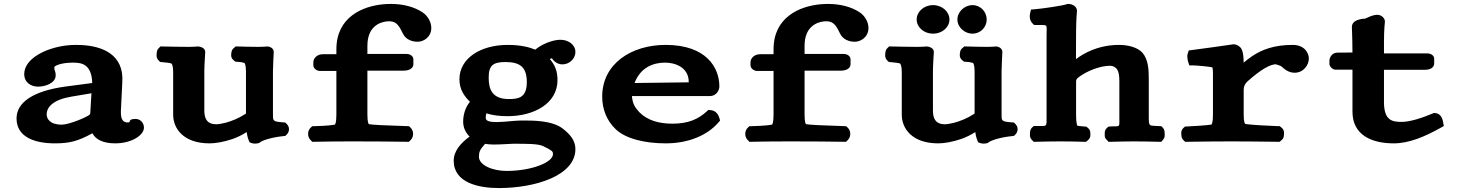

<svg xmlns="http://www.w3.org/2000/svg" viewBox="-20 -718 7440 975"><path d="M438.3 -142.3C438 -138.3 437.2 -136.5 428 -130.7C393.1 -111 324 -85 293.4 -85C232.3 -85 217.1 -115.7 217.1 -137C217.1 -176 252.3 -212.2 343.3 -227.4L444.4 -244.4ZM564.8 10C647.6 10 711 -30.9 711 -70C711 -92.9 693.6 -114 669 -114C625.5 -114 648.2 -96 630 -96C604.6 -96 593.7 -110.8 593.8 -149.4C593.8 -151.9 593.8 -154.5 594 -157.1L601 -299.8C610.9 -441.2 499.8 -484.2 392.7 -489.3C383.1 -489.8 373.6 -490 364.1 -490C346.7 -490 329.3 -488.8 312.2 -486.5C207.2 -472.7 103 -417.9 103 -342C103 -297.4 139.3 -278 173 -278C210.9 -278 262.7 -296.3 262.7 -335C262.7 -346.2 261.5 -352.7 256.7 -364.2C256.4 -365.8 255.8 -370.9 255.8 -378C255.8 -379.6 274.1 -395.5 328.8 -399.2C336.9 -399.7 345 -400 352.7 -400C398.4 -400 445.3 -389.2 448.4 -296.4L312.6 -278.5C151.9 -256.6 64 -200 64 -116.6C64 -22.7 154.4 10 259.2 10C332.4 10 376.7 -1.4 447 -40.1C447.9 -40.6 448.3 -40.8 449.2 -41.4C465.2 -10.4 502.5 10 564.8 10Z M1160.8 -12.1C1185.6 -20.9 1208.1 -31.8 1232.5 -47.3C1236.1 -22.2 1242 -7.7 1243.3 -4.6L1247.4 4.7L1257.3 8.4C1270.2 13.2 1284.4 10.9 1291.1 9.3L1296.6 7.9L1300.9 4.3C1315.4 -6.4 1361.1 -20.8 1419.9 -26.9L1428.6 -27.8L1434.7 -33.4C1451.9 -49 1451.9 -74.5 1434.7 -90L1428.2 -95.9L1419 -96.6C1363.6 -100.5 1366.1 -104.3 1366.1 -140.1V-356.9C1366.1 -382.5 1369.9 -449.8 1370.1 -453L1370.1 -453.3V-453.9C1370.1 -472.9 1351.2 -482 1337.1 -482H1334.6L1332.4 -481.6C1330.1 -481.2 1306.9 -480 1294.1 -480C1262.6 -480 1224.7 -481 1187.7 -482L1177 -482.3L1168.2 -474.7C1157.1 -466.2 1156.4 -458 1155.3 -451.9C1153.5 -441.3 1150 -424.6 1168.2 -410.6L1176 -404.6L1185.6 -404.1C1205.7 -403.1 1219.8 -399.2 1221.2 -398.2C1223.3 -396.4 1229.1 -386.7 1229.1 -354.5V-154.3C1229.1 -138.1 1230.8 -142.5 1223.3 -137.6C1191 -116.6 1154.8 -102.4 1125 -94.6C1104.4 -89.2 1087.5 -87 1081.2 -87C1057.8 -87 1017.6 -89.5 1017.6 -156.2V-359.5C1017.6 -385 1022.2 -453.3 1022.2 -453.3L1022.2 -453.9V-454.5C1022.2 -473.1 1000.5 -482 984.1 -482H981.2L978.5 -481.5C976.7 -481.3 956.5 -480 941.3 -480C904.9 -480 848.3 -481 805.7 -482L795 -482.3L787.4 -474.7C777.2 -465.5 776.8 -456.5 776 -449.9C774.8 -439.4 772 -423 787.4 -409.1L793.9 -403.2L803 -402.5C823.9 -401.2 845.9 -397.6 850.5 -395.5C853.2 -393.3 859.3 -383.2 859.3 -352.6V-135.9C859.3 -65.2 911.6 10 1044.2 10C1074.5 10 1115.4 3.2 1160.8 -12.1Z M1845.7 -359.1H2027.2C2034.4 -359.1 2079.2 -358.8 2079.2 -393.5V-416.2C2079.2 -436.4 2057 -444.2 2045.6 -444.2H1845.7V-485C1845.7 -583.2 1907.6 -604.4 1941.4 -609.1C1946.3 -609.8 1950.6 -610 1953.7 -610C1986 -610 2001.7 -599.2 2024.7 -549.7C2040.2 -515.9 2073.7 -506 2101.2 -506C2130.9 -506 2170.2 -529.7 2170.2 -576C2170.2 -606 2152.1 -638.2 2124.8 -656C2081.1 -684.4 2025.2 -698 1965.1 -698C1952.7 -698 1939.8 -697.5 1926.5 -696.3C1820.4 -686.7 1688.2 -630.5 1688.2 -468V-442.7H1620.2C1588.1 -442.7 1571.2 -420.2 1571.2 -402.1V-385.9C1571.2 -369.9 1590.6 -357.9 1602.2 -357.9H1688.2V-136.8C1688.2 -91.3 1681.5 -86.1 1680.7 -85.7L1680.2 -85.3C1675 -83.5 1642.1 -78.8 1575.5 -77.2L1565.5 -77L1558.5 -70.6C1539.8 -53.8 1539.8 -22.2 1558.5 -5.3L1566.1 2.2L1576.8 2C1618.5 1 1688.1 0 1767.5 0C1875.7 0 1996 1 2044.9 2L2056.3 2.2L2063.8 -5.3C2082.5 -22.2 2082.5 -54 2063.8 -70.8L2056.9 -77.1L2046.7 -77.5C1937.8 -80.7 1867.9 -84.2 1853.5 -87.5C1852 -88.4 1845.7 -93.5 1845.7 -137.2Z M2564.2 -215C2480.5 -215 2461.6 -262.5 2461.6 -323.6C2461.6 -385.3 2483 -403 2546.9 -403C2622.6 -403 2655.2 -375.5 2655.2 -300.6C2655.2 -220.9 2611.6 -215 2564.2 -215ZM2485.8 16C2530.2 16 2567.9 12 2583.8 12C2653.5 12 2710.9 11.4 2738.3 24C2789.3 49.1 2788 52.4 2788 65C2788 107 2678 150 2552.7 150C2481.4 150 2412.1 120.9 2412.1 78C2412.1 53.3 2416.6 42.3 2443.2 12.5C2455.1 14.3 2472 16 2485.8 16ZM2902 -454C2902 -492.1 2865.2 -516 2826 -516C2796.3 -516 2751.2 -503 2712 -476.4C2706.9 -472.9 2704 -470.8 2698 -465.8C2671.4 -477.2 2626.6 -490 2558.4 -490C2422.5 -490 2313 -423.8 2313 -314.8C2313 -262.9 2339 -227.8 2366.5 -201.3C2341.9 -171.4 2332 -133.3 2332 -100.8C2332 -70.5 2343.6 -45.1 2364.7 -24.4C2319.4 8.5 2284 49.1 2284 98C2284 210.8 2411.4 237 2513.5 237C2695.3 237 2902 174.9 2902 39C2902 -4.6 2874.8 -35.5 2839.6 -63.6C2784.5 -107.6 2682.4 -106 2633.3 -106C2606.5 -106 2574.4 -103 2541.1 -99.9C2522 -99 2505.7 -98 2502 -98C2468.9 -98 2446.6 -103.1 2446.6 -118.7C2446.6 -127.3 2447.1 -134.5 2449.7 -142.4C2481.1 -132.4 2517.5 -128 2557.3 -128C2691.5 -128 2811 -192.2 2811 -311.2C2811 -355.5 2798.7 -387.9 2771.9 -418.2C2775.6 -420 2781.1 -421.8 2782.4 -422.1C2782.6 -422 2782.9 -421.8 2783.7 -420.9C2792.1 -406.5 2811.6 -391.1 2836 -391.1C2871.7 -391.1 2902 -420.1 2902 -454Z M3357.9 -400C3405.7 -400 3477.6 -378.1 3477.6 -301C3477.6 -300.9 3477.6 -300.7 3477.4 -299.9L3202.4 -296.5C3233 -377.6 3299.9 -400 3357.9 -400ZM3577 -159.7 3569.1 -152.4C3525.4 -112.5 3474.8 -90 3395.1 -90C3327.2 -90 3268 -105.9 3226.2 -148.6C3203.4 -174 3192.5 -190.9 3189 -230H3584C3618.8 -230 3633 -260.7 3633 -279.3C3633 -374.5 3566.9 -490 3360.2 -490C3186.8 -490 3038 -394.9 3038 -227.3C3038 -166.1 3059.8 -105.9 3106.9 -61.6C3155.8 -14.4 3252.7 10 3360.2 10C3477.3 10 3572.7 -31.6 3627.9 -95.7L3636.6 -105.7L3633.1 -118.6C3629.4 -132.1 3617.5 -157 3587.7 -158.9Z M4065.7 -359.1H4247.2C4254.4 -359.1 4299.2 -358.8 4299.2 -393.5V-416.2C4299.2 -436.4 4277 -444.2 4265.6 -444.2H4065.7V-485C4065.7 -583.2 4127.6 -604.4 4161.4 -609.1C4166.3 -609.8 4170.6 -610 4173.7 -610C4206 -610 4221.7 -599.2 4244.7 -549.7C4260.2 -515.9 4293.7 -506 4321.2 -506C4350.9 -506 4390.2 -529.7 4390.2 -576C4390.2 -606 4372.1 -638.2 4344.8 -656C4301.1 -684.4 4245.2 -698 4185.1 -698C4172.7 -698 4159.8 -697.5 4146.5 -696.3C4040.4 -686.7 3908.2 -630.5 3908.2 -468V-442.7H3840.2C3808.1 -442.7 3791.2 -420.2 3791.2 -402.1V-385.9C3791.2 -369.9 3810.6 -357.9 3822.2 -357.9H3908.2V-136.8C3908.2 -91.3 3901.5 -86.1 3900.7 -85.7L3900.2 -85.3C3895 -83.5 3862.1 -78.8 3795.5 -77.2L3785.5 -77L3778.5 -70.6C3759.8 -53.8 3759.8 -22.2 3778.5 -5.3L3786.1 2.2L3796.8 2C3838.5 1 3908.1 0 3987.5 0C4095.7 0 4216 1 4264.9 2L4276.3 2.2L4283.8 -5.3C4302.5 -22.2 4302.5 -54 4283.8 -70.8L4276.9 -77.1L4266.7 -77.5C4157.8 -80.7 4087.9 -84.2 4073.5 -87.5C4072 -88.4 4065.7 -93.5 4065.7 -137.2Z M4860.8 -12.1C4885.6 -20.9 4908.1 -31.8 4932.5 -47.3C4936.1 -22.2 4942 -7.7 4943.3 -4.6L4947.4 4.7L4957.3 8.4C4970.2 13.2 4984.4 10.9 4991.1 9.3L4996.6 7.9L5000.9 4.3C5015.4 -6.4 5061.1 -20.8 5119.9 -26.9L5128.6 -27.8L5134.7 -33.4C5151.9 -49 5151.9 -74.5 5134.7 -90L5128.2 -95.9L5119 -96.6C5063.6 -100.5 5066.1 -104.3 5066.1 -140.1V-356.9C5066.1 -382.5 5069.9 -449.8 5070.1 -453L5070.1 -453.3V-453.9C5070.1 -472.9 5051.2 -482 5037.1 -482H5034.6L5032.4 -481.6C5030.1 -481.2 5006.9 -480 4994.1 -480C4962.6 -480 4924.7 -481 4887.7 -482L4877 -482.3L4868.2 -474.7C4857.1 -466.2 4856.4 -458 4855.3 -451.9C4853.5 -441.3 4850 -424.6 4868.2 -410.6L4876 -404.6L4885.6 -404.1C4905.7 -403.1 4919.8 -399.2 4921.2 -398.2C4923.3 -396.4 4929.1 -386.7 4929.1 -354.5V-154.3C4929.1 -138.1 4930.8 -142.5 4923.3 -137.6C4891 -116.6 4854.8 -102.4 4825 -94.6C4804.4 -89.2 4787.5 -87 4781.2 -87C4757.8 -87 4717.6 -89.5 4717.6 -156.2V-359.5C4717.6 -385 4722.2 -453.3 4722.2 -453.3L4722.2 -453.9V-454.5C4722.2 -473.1 4700.5 -482 4684.1 -482H4681.2L4678.5 -481.5C4676.7 -481.3 4656.5 -480 4641.3 -480C4604.9 -480 4548.3 -481 4505.7 -482L4495 -482.3L4487.4 -474.7C4477.2 -465.5 4476.8 -456.5 4476 -449.9C4474.8 -439.4 4472 -423 4487.4 -409.1L4493.9 -403.2L4503 -402.5C4523.9 -401.2 4545.9 -397.6 4550.5 -395.5C4553.2 -393.3 4559.3 -383.2 4559.3 -352.6V-135.9C4559.3 -65.2 4611.6 10 4744.2 10C4774.5 10 4815.4 3.2 4860.8 -12.1ZM4918.6 -547C4958.4 -547 4990.6 -579.2 4990.6 -619C4990.6 -658.3 4959.1 -692 4918.6 -692C4878.1 -692 4841.8 -658.3 4841.8 -619C4841.8 -579.2 4878.8 -547 4918.6 -547ZM4718.2 -547C4764.2 -547 4801.4 -579.2 4801.4 -619C4801.4 -658.3 4765 -692 4718.2 -692C4671.4 -692 4635 -658.3 4635 -619C4635 -579.2 4672.2 -547 4718.2 -547Z M5455.8 -324.5C5470.3 -335.6 5491 -348.3 5513.4 -358.5C5546.9 -373.7 5584.9 -384 5619.1 -384C5629.9 -384 5644.8 -378.1 5653.7 -364.3C5661.1 -352.8 5664.2 -332.1 5664.2 -306.3V-130.6C5664.2 -64 5670.3 -79.6 5619.8 -75.8L5608.3 -74.9L5600.9 -67.9C5588.9 -56.7 5590.3 -46.7 5590.1 -38.8C5590 -30.2 5588 -19.1 5600.9 -7L5609.6 2.3L5623.3 2C5663 1 5704.2 0 5741.9 0C5777.1 0 5822 1 5865 2L5877.1 2.3L5884.8 -7C5896.9 -20.2 5894.7 -32.9 5894.2 -42.5C5893.8 -49.9 5894.6 -58.9 5884.8 -69.5L5878.1 -76.8L5867.7 -77.6C5812.9 -81.8 5813.6 -70.4 5813.6 -133.9V-315.1C5813.6 -365.1 5811.6 -414.6 5781.5 -450.3C5755.2 -478.8 5706.6 -490 5661.9 -490C5601.5 -490 5538.7 -475.2 5481.4 -442.5C5468.3 -435 5457.6 -428.1 5443.8 -417.8L5444.5 -557.9C5444.9 -622.4 5448.9 -660.7 5448.9 -660.7L5449 -661.9V-663C5449 -686.3 5423.3 -698 5406.2 -698H5400.8L5395.8 -696.2C5376.1 -689.2 5270.9 -673.7 5233.7 -670.9L5215.7 -669.6L5211.3 -652.1C5207.6 -637 5207.4 -614.8 5223.9 -598.3L5230.9 -591.3L5240.9 -591C5305.2 -589.2 5294.6 -602 5294.6 -534V-134.8C5294.6 -66.8 5300.4 -79.8 5239 -78.1L5229.1 -77.8L5222.1 -71.4C5210.4 -60.7 5210.8 -49.8 5210.4 -42C5209.9 -32.5 5208 -18.2 5222.1 -5.3L5229.7 2.3L5240.4 2C5279.5 1 5321 0 5367.9 0C5411.4 0 5449 1 5482.8 2L5495 2.3L5503.6 -5.3C5519 -17.4 5517.2 -30.5 5516.9 -39.4C5516.6 -47.3 5517.4 -58.4 5503.6 -69.2L5496.3 -75L5485.9 -75.6C5459.9 -77.2 5450.8 -79.8 5450.8 -79.8C5450.8 -79.8 5444.5 -91.2 5444.5 -130.5L5444.5 -302.6C5444.5 -314.1 5448.5 -318.2 5455.8 -324.5Z M6284 -470.2C6280.5 -477.5 6264.6 -493 6244.3 -493H6241.9L6239.6 -492.6C6189.7 -485.2 6101 -472.7 6032.2 -463.8L6016.7 -461.8L6011.8 -446.9C6007.9 -435.3 6009.5 -427.6 6010.4 -419.8C6011.1 -413.8 6011.9 -408.7 6013.8 -403.1L6019.5 -386H6037.5C6054.6 -386 6118.6 -380 6136 -376.2C6136 -376.2 6139.5 -369.2 6139.5 -348V-134.1C6139.5 -98 6134 -87.3 6131.9 -85.4C6113.2 -81.9 6042.3 -77.2 6007.3 -75.7L5997.6 -75.3L5990.8 -69.3C5975.8 -56 5978.3 -40.8 5979.3 -30.9C5980 -24.1 5980.1 -14.8 5990.8 -5.3L5998.4 2.2L6009.1 2C6050.5 1 6186.6 0 6231.8 0C6278.2 0 6417.5 1 6465.9 2L6478.1 2.2L6486.7 -5.3C6500.1 -16 6499.6 -26.8 6500.1 -34.5C6500.7 -44 6502.8 -58.1 6486.7 -70.9L6478.7 -77.3L6467.4 -77.5C6433.1 -78.3 6327.8 -84.1 6304.3 -88.3C6302 -89.6 6295.6 -94.8 6295.6 -137.4V-262.5C6295.6 -280.5 6303.2 -294.3 6315.7 -305.4C6347.4 -333.5 6376.8 -356.3 6402.1 -371.2C6426.8 -385.7 6445.8 -391.5 6458.5 -391.6C6461.1 -391.6 6483.4 -383.7 6487.4 -380.7C6500.4 -369.4 6521.3 -348.6 6554.5 -348.6C6599 -348.6 6626.5 -387.5 6626.5 -421.1C6626.5 -447.8 6605.4 -490 6544.5 -490C6453.5 -490 6389.6 -467.8 6335.6 -430.8C6321.7 -421.3 6308.6 -410.9 6295.5 -399.8C6294.8 -437.1 6292 -455.5 6284 -470.2Z M6731 -409.5V-392.9C6731 -382.3 6745.5 -364.3 6761 -364.3H6848V-150.4C6848 -33.3 6944.2 10 7057.2 10C7135.9 10 7214.7 -23.9 7296.1 -69.1L7312 -78L7308.5 -95.8C7307 -103.6 7302.9 -140.4 7268.5 -143.9L7262.1 -144.5L7256.3 -142C7202 -119.1 7140.1 -99 7098.3 -99C7052.1 -99 7008 -104 7008 -199.6V-363.4H7214C7221.6 -363.4 7263 -363.6 7263 -397.2V-419.4C7263 -439.3 7240.9 -447 7230 -447H7008V-504C7008 -567.9 7012.4 -605.4 7012.7 -607.3L7012.7 -607.8V-609C7012.7 -626.2 6994.6 -642.8 6974.4 -642.8C6948.8 -642.8 6928.2 -629.3 6911.2 -623.2C6911.2 -623.2 6845 -623 6845 -581C6845 -568.2 6847.5 -538.9 6847.9 -451.1L6774 -451C6740 -451 6731 -421.9 6731 -409.5Z"/></svg>

Font: Linux Libertine Mono O 
Style: Mono Bold
Weight: 400
Designer: Philipp H. Poll
Foundry: Philipp H. Poll
Version: Version 5.1.7